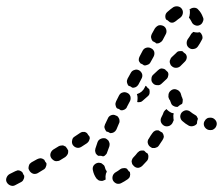

<svg xmlns="http://www.w3.org/2000/svg" viewBox="-39 -571 720 620"><path d="M37 8Q40 3 39 -4Q37 -6 36 -9Q34 -12 33 -15Q31 -17 29 -18Q27 -19 25 -20Q22 -21 18 -21Q14 -20 10 -18Q-2 -12 -8 -9Q-15 -5 -18 3Q-21 11 -17 18Q-13 25 -5 28Q3 31 10 27Q17 23 29 17Q35 14 37 8ZM379 2Q381 -2 381 -5Q382 -8 381 -11Q381 -14 380 -16Q379 -17 377 -18Q374 -22 371 -26Q366 -29 360 -28Q354 -28 350 -25Q342 -19 335 -15Q331 -13 329 -10Q326 -7 325 -3Q324 0 324 4Q324 8 326 12Q330 19 338 22Q346 24 353 20Q363 15 373 8Q377 5 379 2ZM295 12Q291 14 287 13Q283 13 279 11Q276 9 273 6Q264 -6 261 -21Q259 -29 263 -36Q268 -43 276 -45Q280 -46 284 -45Q288 -45 291 -42Q294 -40 297 -37Q299 -34 300 -30Q301 -24 305 -19Q305 -19 305 -18Q306 -18 306 -17Q305 -14 303 -10Q301 -2 302 7Q302 8 302 9Q302 9 302 9Q302 9 302 9Q298 11 295 12ZM107 -28Q109 -31 110 -35Q111 -37 111 -39Q111 -41 111 -44Q109 -46 107 -49Q105 -52 104 -55Q99 -59 93 -60Q87 -60 81 -57L63 -47Q60 -45 57 -42Q55 -39 54 -35Q53 -31 53 -27Q54 -23 56 -20Q60 -13 68 -10Q76 -8 83 -12L101 -23Q104 -24 107 -28ZM440 -64Q441 -70 437 -76Q435 -77 433 -78Q430 -81 427 -84Q425 -85 423 -85Q421 -85 419 -85Q415 -85 411 -83Q408 -81 405 -78Q399 -70 392 -63Q389 -60 388 -57Q386 -53 386 -49Q387 -45 388 -41Q390 -38 393 -35Q399 -29 407 -29Q415 -30 421 -36Q428 -44 436 -52Q440 -57 440 -64ZM180 -74Q182 -80 181 -86Q179 -88 178 -91Q175 -94 174 -97Q172 -98 170 -99Q168 -100 166 -101Q162 -102 159 -101Q155 -101 151 -99L133 -88Q126 -83 124 -75Q122 -67 127 -60Q129 -57 132 -55Q135 -52 139 -51Q143 -50 147 -51Q151 -51 154 -53L172 -64Q177 -68 180 -74ZM268 -84Q268 -87 269 -91Q272 -101 276 -112Q279 -120 287 -123Q294 -126 302 -124Q306 -122 309 -119Q312 -117 313 -113Q315 -109 315 -106Q315 -102 314 -98Q310 -88 307 -79Q306 -74 302 -71Q299 -67 294 -66Q290 -67 287 -68Q282 -68 278 -68Q276 -69 274 -71Q272 -74 270 -76Q269 -80 268 -84ZM490 -131Q489 -138 485 -143Q483 -144 481 -145Q477 -147 473 -150Q467 -151 462 -149Q456 -146 453 -141Q447 -133 442 -124Q437 -118 438 -110Q440 -101 446 -97Q450 -94 453 -93Q457 -93 461 -93Q465 -94 469 -96Q472 -98 474 -101Q480 -110 486 -119Q490 -125 490 -131ZM247 -114Q249 -117 250 -121Q251 -123 251 -126Q250 -128 250 -130Q248 -132 246 -135Q244 -138 242 -141Q241 -142 239 -143Q237 -144 235 -145Q231 -145 227 -145Q223 -144 220 -142L202 -130Q195 -126 194 -118Q192 -110 196 -103Q199 -99 202 -97Q205 -95 209 -94Q213 -93 217 -94Q221 -95 224 -97L241 -108Q245 -111 247 -114ZM298 -162Q299 -166 300 -169L309 -188Q312 -196 320 -199Q328 -202 335 -198Q339 -197 342 -194Q344 -191 346 -187Q347 -183 347 -179Q347 -175 345 -172L337 -153Q334 -147 329 -144Q324 -141 317 -141Q314 -143 310 -145Q308 -145 305 -146Q303 -148 302 -150Q301 -152 300 -154Q298 -158 298 -162ZM648 -152Q652 -154 655 -157Q658 -160 659 -163Q661 -167 661 -171Q661 -179 655 -185Q649 -191 641 -191H640Q636 -191 632 -190Q628 -188 625 -185Q623 -182 621 -179Q619 -175 619 -171Q619 -163 625 -157Q631 -151 639 -151H641Q645 -151 648 -152ZM513 -168Q510 -165 506 -164Q503 -163 499 -163Q495 -163 491 -165Q484 -169 481 -176Q478 -184 482 -192Q487 -201 490 -210Q492 -213 494 -215Q496 -217 499 -219Q500 -218 500 -217Q506 -211 514 -207Q518 -206 522 -205Q520 -199 521 -192Q521 -187 522 -183Q520 -178 518 -174Q516 -170 513 -168ZM550 -180Q544 -185 543 -194Q543 -202 548 -208Q554 -214 562 -215Q570 -215 576 -210Q582 -205 589 -201Q593 -199 596 -196Q598 -193 599 -190Q600 -189 600 -188Q600 -188 600 -187Q597 -180 597 -172Q593 -166 585 -164Q578 -162 571 -165Q560 -171 550 -180ZM336 -244 345 -262Q349 -270 356 -272Q364 -275 372 -271Q379 -268 382 -260Q384 -252 381 -245L371 -226Q370 -222 367 -220Q364 -217 360 -216Q358 -215 356 -215Q353 -215 351 -215Q348 -217 345 -219Q342 -220 339 -221Q335 -225 334 -232Q333 -238 336 -244ZM511 -244Q510 -246 510 -247Q507 -250 506 -254Q504 -258 505 -262V-265Q506 -273 512 -278Q519 -284 527 -283Q532 -282 537 -279Q541 -276 544 -271Q545 -267 548 -258Q550 -255 550 -253Q552 -250 551 -246Q551 -242 550 -238Q549 -237 549 -236Q548 -235 548 -235Q546 -234 544 -233Q539 -230 535 -226Q528 -225 521 -229Q515 -232 513 -239Q512 -241 511 -244ZM406 -241Q407 -241 408 -241Q412 -241 416 -242Q419 -243 422 -246L438 -260Q443 -264 444 -270Q445 -277 443 -283Q440 -285 438 -287Q436 -289 434 -292Q433 -293 433 -293Q432 -293 431 -294L428 -288Q425 -281 418 -275Q412 -270 403 -267Q403 -267 403 -267Q406 -259 405 -250Q405 -246 404 -242Q405 -241 406 -241ZM388 -288Q394 -287 400 -290Q405 -293 408 -298L418 -317Q422 -324 420 -332Q417 -340 410 -344Q402 -348 395 -345Q387 -343 383 -335L373 -317Q370 -311 371 -305Q372 -299 376 -294Q379 -293 382 -292Q385 -290 388 -288ZM504 -326Q506 -332 503 -338Q501 -340 499 -342Q496 -344 494 -347Q488 -350 482 -350Q476 -349 471 -344L456 -330Q450 -325 450 -316Q449 -308 455 -302Q460 -296 469 -296Q477 -295 483 -301L498 -315Q503 -319 504 -326ZM564 -384Q565 -390 561 -396Q560 -397 559 -398Q554 -401 551 -405Q549 -406 547 -406Q545 -406 544 -406Q540 -406 536 -405Q532 -403 530 -400Q523 -393 515 -386Q512 -383 511 -379Q509 -376 509 -372Q509 -368 511 -364Q512 -360 515 -358Q521 -352 529 -352Q537 -352 543 -357Q551 -365 558 -372Q563 -377 564 -384ZM412 -389 422 -408Q426 -415 434 -417Q442 -419 449 -415Q456 -412 459 -404Q461 -396 457 -388L447 -370Q444 -364 438 -362Q432 -359 426 -360Q423 -362 420 -364Q417 -365 415 -366Q410 -371 409 -377Q409 -384 412 -389ZM615 -448Q615 -452 614 -456Q613 -459 611 -462Q609 -465 606 -467Q602 -466 599 -466Q592 -466 585 -468Q583 -466 581 -464Q578 -462 577 -459Q573 -452 567 -444Q563 -437 564 -429Q565 -421 572 -416Q579 -411 587 -413Q595 -414 600 -421Q607 -431 612 -441Q614 -444 615 -448ZM451 -461 461 -479Q466 -486 473 -489Q481 -491 489 -487Q496 -483 498 -475Q500 -467 496 -460L486 -441Q483 -436 477 -433Q472 -430 465 -431Q463 -434 460 -435Q457 -437 454 -438Q450 -443 449 -449Q448 -455 451 -461ZM588 -546Q597 -546 602 -539Q611 -530 616 -516Q620 -509 616 -501Q613 -493 606 -490Q602 -488 598 -488Q594 -488 590 -490Q587 -491 584 -494Q581 -497 580 -500Q576 -508 572 -513Q572 -513 572 -513Q571 -514 571 -514Q572 -517 573 -520Q575 -529 574 -538Q574 -539 573 -540Q573 -541 573 -541Q574 -541 574 -541Q580 -546 588 -546ZM521 -548Q529 -552 537 -550Q545 -548 549 -541Q553 -534 551 -526Q549 -518 542 -513Q536 -509 529 -503Q525 -500 520 -498Q515 -497 510 -499Q505 -503 500 -507Q499 -507 498 -507Q494 -513 495 -521Q496 -528 502 -533Q512 -542 521 -548Z"/></svg>

Font: FRB American Cursive Dashed
Style: Bold Italic
Weight: 700
Italic angle: -25°
Version: Version 2.0;Modular Font Editor K font №1